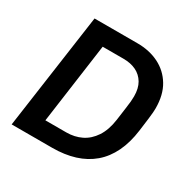

<svg xmlns="http://www.w3.org/2000/svg" viewBox="-153 -838 987 989"><g transform="rotate(30 340.5 -343.0)"><path d="M38 0 135 -686H390Q462 -686 518 -658Q574 -630 606.5 -576Q639 -522 639 -442Q639 -431 638 -418Q637 -405 634 -379.5Q631 -354 624 -302Q614 -226 586.5 -169Q559 -112 515 -74.5Q471 -37 411.5 -18.5Q352 0 279 0ZM178 -105H302Q351 -105 391 -124.5Q431 -144 458.5 -185.5Q486 -227 495 -291Q501 -337 505 -364Q509 -391 510.5 -408.5Q512 -426 512 -440Q512 -488 493.5 -519Q475 -550 443 -565.5Q411 -581 368 -581H244Z"/></g></svg>

Font: Chivo Medium
Style: Italic
Weight: 500
Italic angle: -8.05°
Designer: Hector Gatti
Foundry: Omnibus-Type
Version: Version 2.002